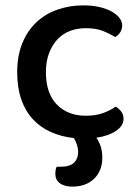

<svg xmlns="http://www.w3.org/2000/svg" viewBox="-20 -502 521 715"><path d="M299 -397Q267 -397 240 -386.5Q213 -376 193.5 -355Q174 -334 162.5 -303.5Q151 -273 151 -233Q151 -154 192 -112.5Q233 -71 299 -71Q337 -71 364 -81Q391 -91 411 -105Q424 -97 432 -86Q440 -75 440 -59Q440 -34 412.5 -15Q385 4 339 11Q361 42 361 85Q361 134 330.5 163.5Q300 193 249 193Q220 193 203 180.5Q186 168 186 145Q186 139 187 132Q188 125 191 119H205Q240 119 255.5 104Q271 89 271 63Q271 52 267 38.5Q263 25 255 12Q208 7 169 -10.5Q130 -28 102 -58.5Q74 -89 59 -132.5Q44 -176 44 -233Q44 -295 63.5 -342Q83 -389 116.5 -420Q150 -451 195 -466.5Q240 -482 290 -482Q323 -482 349.5 -476Q376 -470 395 -459.5Q414 -449 424.5 -435.5Q435 -422 435 -407Q435 -393 427.5 -381.5Q420 -370 409 -364Q388 -377 362.5 -387Q337 -397 299 -397Z"/></svg>

Font: Baloo Paaji 2 Medium
Style: Regular
Weight: 500
Designer: Shuchita Grover, Noopur Datye and Ek Type
Foundry: Ek Type
Version: Version 1.640;hotconv 1.0.111;makeotfexe 2.5.65597; ttfautoh